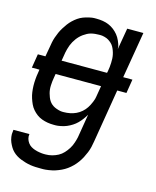

<svg xmlns="http://www.w3.org/2000/svg" viewBox="-123 -606 736 906"><g transform="rotate(15 245.0 -152.5)"><path d="M164 223Q151 223 138 222.5Q125 222 112.5 220Q100 218 88 214.5Q76 211 64.5 206.5Q53 202 42.5 195.5Q32 189 23.5 180.5Q15 172 9 162Q3 152 -2 140.5Q-7 129 -9 114.5Q-11 100 -9 91L-8 80H70Q68 92 71 102.5Q74 113 80.5 122Q87 131 96 136.5Q105 142 115.5 145.5Q126 149 139 151Q152 153 160 153H169Q184 153 199.5 149Q215 145 229 137.5Q243 130 254 118Q265 106 273.5 92.5Q282 79 287.5 62Q293 45 295 35L314 -80Q307 -68 298.5 -56.5Q290 -45 280 -35Q270 -25 257.5 -17Q245 -9 232 -3.5Q219 2 203.5 5Q188 8 180 8H169Q153 8 138.5 5.5Q124 3 110.5 -2Q97 -7 85.5 -15.5Q74 -24 64.5 -35Q55 -46 49 -59Q43 -72 38.5 -86Q34 -100 32 -114.5Q30 -129 29.5 -144.5Q29 -160 30.5 -178Q32 -196 34 -206L37 -226H0L11 -294H48L56 -339Q58 -352 60.5 -365Q63 -378 67.5 -391Q72 -404 77.5 -416.5Q83 -429 90.5 -441Q98 -453 106 -464Q114 -475 124.5 -485Q135 -495 146.5 -503Q158 -511 171 -516Q184 -521 199.5 -524.5Q215 -528 224 -528H235Q251 -528 266.5 -525.5Q282 -523 296 -517Q310 -511 321.5 -502Q333 -493 342.5 -481.5Q352 -470 359 -454Q366 -438 368 -428L369 -415L387 -520H466L428 -294H473L462 -226H417L374 34Q372 48 368.5 62.5Q365 77 359.5 90.5Q354 104 347 117.5Q340 131 331 143.5Q322 156 311 167Q300 178 287.5 187Q275 196 261 202.5Q247 209 233 213.5Q219 218 202 220.5Q185 223 176 223ZM349 -294 351 -303Q353 -313 354 -323.5Q355 -334 355.5 -344.5Q356 -355 355.5 -365Q355 -375 353 -384.5Q351 -394 347.5 -403.5Q344 -413 339.5 -421Q335 -429 328 -435.5Q321 -442 313 -447Q305 -452 293.5 -455Q282 -458 275 -458H266Q257 -458 247 -457Q237 -456 227.5 -453.5Q218 -451 209.5 -446.5Q201 -442 192.5 -436Q184 -430 177 -423Q170 -416 164 -408Q158 -400 153 -391Q148 -382 144.5 -373Q141 -364 138 -353Q135 -342 134 -336L127 -294ZM192 -62H200Q214 -62 229.5 -65Q245 -68 259 -74.5Q273 -81 285 -91.5Q297 -102 305.5 -115Q314 -128 321 -145Q328 -162 329 -172L338 -226H116L113 -208Q111 -198 110 -188Q109 -178 108.5 -168Q108 -158 109 -148.5Q110 -139 112.5 -130Q115 -121 118.5 -112Q122 -103 127 -95.5Q132 -88 139 -82Q146 -76 154.5 -72Q163 -68 174 -65Q185 -62 192 -62Z"/></g></svg>

Font: Iosevka Custom
Style: Italic
Weight: 400
Italic angle: -9°
Monospace: yes
Designer: Belleve Invis
Foundry: Belleve Invis
Version: Version 30.3.3; ttfautohint (v1.8.3)